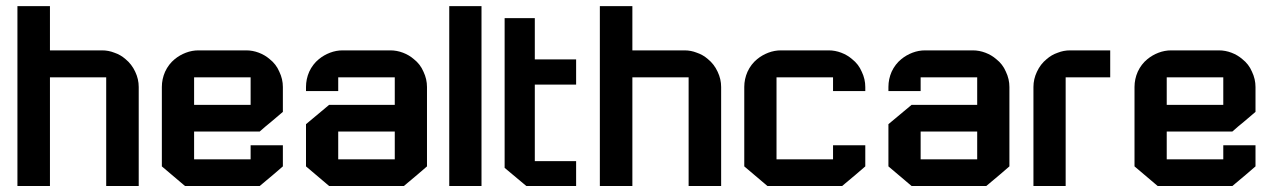

<svg xmlns="http://www.w3.org/2000/svg" viewBox="-20 -620 4243 640"><path d="M146.5 -362.3Q146.5 -241.2 146.5 0Q110.4 0 38.1 0Q38.1 -200.2 38.1 -599.6Q74.2 -599.6 146.5 -599.6Q146.5 -550.8 146.5 -452.1Q204.1 -452.1 320.3 -452.1Q341.8 -452.1 361.3 -444.3Q381.8 -437.5 398.4 -422.9Q418.9 -406.2 430.7 -380.9Q442.4 -356.4 442.4 -330.1Q442.4 -219.7 442.4 0Q406.2 0 334 0Q334 -121.1 334 -362.3Q287.1 -362.3 240.2 -362.3Q193.4 -362.3 146.5 -362.3Z M845.7 -181.6Q772.5 -181.6 627 -181.6Q627 -151.4 627 -88.9Q689.5 -88.9 815.4 -88.9Q815.4 -104.5 815.4 -135.7Q851.6 -135.7 922.9 -135.7Q922.9 -112.3 922.9 -65.4Q897.5 -43 845.7 0Q762.7 0 596.7 0Q571.3 -21.5 519.5 -65.4Q519.5 -153.3 519.5 -330.1Q519.5 -356.4 530.3 -380.9Q542 -406.2 562.5 -422.9Q579.1 -436.5 599.6 -444.3Q620.1 -452.1 641.6 -452.1Q694.3 -452.1 800.8 -452.1Q822.3 -452.1 842.8 -444.3Q863.3 -436.5 878.9 -422.9Q900.4 -406.2 911.1 -380.9Q922.9 -356.4 922.9 -330.1Q922.9 -301.8 922.9 -247.1Q903.3 -230.5 883.8 -213.9Q864.3 -198.2 845.7 -181.6ZM627 -362.3Q627 -331.1 627 -270.5Q689.5 -270.5 815.4 -270.5Q815.4 -300.8 815.4 -362.3Q768.6 -362.3 721.7 -362.3Q673.8 -362.3 627 -362.3Z M1359.4 -422.9Q1380.9 -406.2 1391.6 -380.9Q1403.3 -356.4 1403.3 -330.1Q1403.3 -241.2 1403.3 -65.4Q1377.9 -43 1326.2 0Q1243.2 0 1077.1 0Q1051.8 -21.5 1000 -65.4Q1000 -112.3 1000 -206.1Q1025.4 -227.5 1077.1 -270.5Q1150.4 -270.5 1295.9 -270.5Q1295.9 -300.8 1295.9 -362.3Q1232.4 -362.3 1107.4 -362.3Q1107.4 -346.7 1107.4 -316.4Q1071.3 -316.4 1000 -316.4Q1000 -320.3 1000 -330.1Q1000 -356.4 1010.7 -380.9Q1022.5 -406.2 1043 -422.9Q1059.6 -436.5 1080.1 -444.3Q1100.6 -452.1 1122.1 -452.1Q1174.8 -452.1 1281.2 -452.1Q1302.7 -452.1 1323.2 -444.3Q1343.8 -436.5 1359.4 -422.9ZM1295.9 -88.9Q1295.9 -120.1 1295.9 -181.6Q1232.4 -181.6 1107.4 -181.6Q1107.4 -151.4 1107.4 -88.9Q1154.3 -88.9 1201.2 -88.9Q1249 -88.9 1295.9 -88.9Z M1477.5 -599.6Q1513.7 -599.6 1585 -599.6Q1585 -400.4 1585 0Q1549.8 0 1477.5 0Q1477.5 -200.2 1477.5 -599.6Z M1762.7 -337.9Q1762.7 -252.9 1762.7 -83Q1808.6 -83 1900.4 -83Q1900.4 -55.7 1900.4 0Q1844.7 0 1734.4 0Q1710 -20.5 1662.1 -60.5Q1662.1 -227.5 1662.1 -559.6Q1695.3 -559.6 1762.7 -559.6Q1762.7 -513.7 1762.7 -421.9Q1808.6 -421.9 1900.4 -421.9Q1900.4 -393.6 1900.4 -337.9Q1854.5 -337.9 1762.7 -337.9Z M2087.9 -362.3Q2087.9 -241.2 2087.9 0Q2051.8 0 1979.5 0Q1979.5 -200.2 1979.5 -599.6Q2015.6 -599.6 2087.9 -599.6Q2087.9 -550.8 2087.9 -452.1Q2145.5 -452.1 2261.7 -452.1Q2283.2 -452.1 2302.7 -444.3Q2323.2 -437.5 2339.8 -422.9Q2360.4 -406.2 2372.1 -380.9Q2383.8 -356.4 2383.8 -330.1Q2383.8 -219.7 2383.8 0Q2347.7 0 2275.4 0Q2275.4 -121.1 2275.4 -362.3Q2228.5 -362.3 2181.6 -362.3Q2134.8 -362.3 2087.9 -362.3Z M2568.4 -362.3Q2568.4 -271.5 2568.4 -88.9Q2630.9 -88.9 2756.8 -88.9Q2756.8 -104.5 2756.8 -135.7Q2793 -135.7 2864.3 -135.7Q2864.3 -112.3 2864.3 -65.4Q2838.9 -43 2787.1 0Q2704.1 0 2538.1 0Q2512.7 -21.5 2460.9 -65.4Q2460.9 -153.3 2460.9 -330.1Q2460.9 -356.4 2471.7 -380.9Q2483.4 -406.2 2503.9 -422.9Q2520.5 -436.5 2541 -444.3Q2561.5 -452.1 2583 -452.1Q2635.7 -452.1 2742.2 -452.1Q2763.7 -452.1 2784.2 -444.3Q2804.7 -436.5 2820.3 -422.9Q2841.8 -406.2 2852.5 -380.9Q2864.3 -356.4 2864.3 -330.1Q2864.3 -325.2 2864.3 -316.4Q2828.1 -316.4 2756.8 -316.4Q2756.8 -332 2756.8 -362.3Q2710 -362.3 2663.1 -362.3Q2615.2 -362.3 2568.4 -362.3Z M3300.8 -422.9Q3322.3 -406.2 3333 -380.9Q3344.7 -356.4 3344.7 -330.1Q3344.7 -241.2 3344.7 -65.4Q3319.3 -43 3267.6 0Q3184.6 0 3018.6 0Q2993.2 -21.5 2941.4 -65.4Q2941.4 -112.3 2941.4 -206.1Q2966.8 -227.5 3018.6 -270.5Q3091.8 -270.5 3237.3 -270.5Q3237.3 -300.8 3237.3 -362.3Q3173.8 -362.3 3048.8 -362.3Q3048.8 -346.7 3048.8 -316.4Q3012.7 -316.4 2941.4 -316.4Q2941.4 -320.3 2941.4 -330.1Q2941.4 -356.4 2952.1 -380.9Q2963.9 -406.2 2984.4 -422.9Q3001 -436.5 3021.5 -444.3Q3042 -452.1 3063.5 -452.1Q3116.2 -452.1 3222.7 -452.1Q3244.1 -452.1 3264.6 -444.3Q3285.2 -436.5 3300.8 -422.9ZM3237.3 -88.9Q3237.3 -120.1 3237.3 -181.6Q3173.8 -181.6 3048.8 -181.6Q3048.8 -151.4 3048.8 -88.9Q3095.7 -88.9 3142.6 -88.9Q3190.4 -88.9 3237.3 -88.9Z M3533.2 -362.3Q3533.2 -362.3 3532.2 -362.3Q3532.2 -241.2 3532.2 0Q3497.1 0 3424.8 0Q3424.8 -110.4 3424.8 -330.1Q3424.8 -356.4 3436.5 -380.9Q3448.2 -406.2 3468.8 -422.9Q3485.4 -437.5 3505.9 -444.3Q3525.4 -452.1 3546.9 -452.1Q3591.8 -452.1 3680.7 -452.1Q3680.7 -421.9 3680.7 -362.3Q3644.5 -362.3 3607.4 -362.3Q3570.3 -362.3 3533.2 -362.3Z M4087.9 -181.6Q4014.6 -181.6 3869.1 -181.6Q3869.1 -151.4 3869.1 -88.9Q3931.6 -88.9 4057.6 -88.9Q4057.6 -104.5 4057.6 -135.7Q4093.8 -135.7 4165 -135.7Q4165 -112.3 4165 -65.4Q4139.6 -43 4087.9 0Q4004.9 0 3838.9 0Q3813.5 -21.5 3761.7 -65.4Q3761.7 -153.3 3761.7 -330.1Q3761.7 -356.4 3772.5 -380.9Q3784.2 -406.2 3804.7 -422.9Q3821.3 -436.5 3841.8 -444.3Q3862.3 -452.1 3883.8 -452.1Q3936.5 -452.1 4043 -452.1Q4064.5 -452.1 4085 -444.3Q4105.5 -436.5 4121.1 -422.9Q4142.6 -406.2 4153.3 -380.9Q4165 -356.4 4165 -330.1Q4165 -301.8 4165 -247.1Q4145.5 -230.5 4126 -213.9Q4106.4 -198.2 4087.9 -181.6ZM3869.1 -362.3Q3869.1 -331.1 3869.1 -270.5Q3931.6 -270.5 4057.6 -270.5Q4057.6 -300.8 4057.6 -362.3Q4010.7 -362.3 3963.9 -362.3Q3916 -362.3 3869.1 -362.3Z"/></svg>

Font: Bestnet font
Style: Regular
Weight: 400
Version: Version 1.0